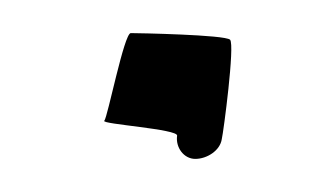

<svg xmlns="http://www.w3.org/2000/svg" viewBox="-20 -106 188 116"><path d="M43 -33C41 -31 88 -28 87 -24C86 -17 91 -10 98 -10C105 -10 113 -15 114 -22C115 -26 122 -79 119 -82C116 -85 63 -86 59 -86C55 -86 45 -35 43 -33Z"/></svg>

Font: FailCity
Style: OBL
Weight: 400
Version: Version 1